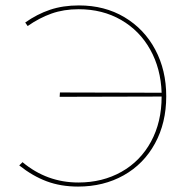

<svg xmlns="http://www.w3.org/2000/svg" viewBox="-20 -683 695 708"><path d="M593 -328Q593 -230 551.5 -154Q510 -78 436 -36.5Q362 5 268 5Q204 5 152 -14.5Q100 -34 51 -73L63 -85Q153 -10 269 -10Q358 -10 428 -49.5Q498 -89 537 -161Q576 -233 576 -327L200 -326L201 -342L576 -341Q573 -430 534 -500Q495 -570 426.5 -609.5Q358 -649 270 -649Q215 -649 170 -633Q125 -617 82 -587L73 -600Q117 -631 164.5 -647Q212 -663 271 -663Q366 -663 439 -619.5Q512 -576 552.5 -500Q593 -424 593 -328Z"/></svg>

Font: Ysabeau Thin
Style: Regular
Weight: 200
Designer: Christian Thalmann (Catharsis Fonts)
Version: Version 0.003